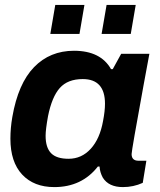

<svg xmlns="http://www.w3.org/2000/svg" viewBox="-20 -743 644 775"><path d="M183.1 -606 203.1 -723.1H320.8L300.8 -606ZM390.1 -606 410.2 -723.1H527.8L507.8 -606ZM199.2 12.2Q116.7 12.2 69.3 -38.6Q22 -89.4 22 -183.1Q22 -226.6 29.8 -271Q53.2 -405.8 117.4 -471.9Q181.6 -538.1 278.8 -538.1Q386.2 -538.1 428.2 -463.9H435.1L469.2 -525.9H583L559.1 -397Q511.2 -135.3 511.2 -121.1Q511.2 -94.2 539.1 -94.2H570.8L556.2 -4.9Q518.6 12.2 476.1 12.2Q418.9 12.2 395 -25.9Q383.3 -47.4 381.8 -70.8H375Q310.1 12.2 199.2 12.2ZM256.8 -102.1Q309.6 -102.1 346.4 -142.6Q383.3 -183.1 396 -254.9Q403.8 -294.9 403.8 -324.2Q403.8 -423.8 314 -423.8Q253.4 -423.8 221.4 -387.9Q189.5 -352.1 173.8 -273.9Q164.1 -220.2 164.1 -194.8Q164.1 -147.5 186 -124.8Q208 -102.1 256.8 -102.1Z"/></svg>

Font: Archivo
Style: Bold Italic
Weight: 700
Italic angle: -10°
Designer: Hector Gatti
Foundry: Omnibus-Type
Version: Version 2.001